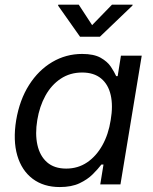

<svg xmlns="http://www.w3.org/2000/svg" viewBox="-20 -775 645 807"><path d="M231.4 11.2Q163.6 11.2 117.4 -23.4Q71.3 -58.1 52.7 -121.3Q34.2 -184.6 47.9 -269.5Q62.5 -355.5 102.1 -417.7Q141.6 -480 199.5 -514.2Q257.3 -548.3 325.2 -548.3Q374.5 -548.3 403.1 -532.2Q431.6 -516.1 446 -494.4Q460.4 -472.7 468.3 -455.1H474.6L488.3 -541H575.7L486.3 0H401.4L415 -83.5H406.2Q392.1 -64.9 369.9 -42.7Q347.7 -20.5 314 -4.6Q280.3 11.2 231.4 11.2ZM258.3 -66.4Q307.6 -66.4 346.2 -92.5Q384.8 -118.7 410.4 -164.6Q436 -210.4 445.3 -270.5Q455.6 -330.6 445.3 -375.5Q435.1 -420.4 404.8 -445.3Q374.5 -470.2 325.2 -470.2Q274.4 -470.2 235.1 -444.1Q195.8 -418 170.9 -372.8Q146 -327.6 136.7 -270.5Q127 -212.4 137.2 -166Q147.5 -119.6 177.7 -93Q208 -66.4 258.3 -66.4ZM311 -755.4 367.2 -669.4 450.7 -755.4H537.6L536.6 -751.5L399.9 -620.6H316.4L224.1 -751.5L225.1 -755.4Z"/></svg>

Font: Inter 17pt
Style: Italic
Weight: 400
Italic angle: -9.3988°
Version: Version 4.001;git-66647c0bb